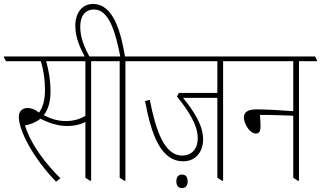

<svg xmlns="http://www.w3.org/2000/svg" viewBox="-39 -907 1620 969"><path d="M244 10 266 -7C199 -74 120 -169 87 -274C100 -276 114 -280 128 -286C142 -292 154 -299 165 -308C208 -286 254 -271 301 -271C334 -271 366 -278 392 -291V-10L415 5H421V-598H512V-603L502 -622H-19V-617L-9 -598H167C182 -549 188 -502 188 -452C188 -400 176 -363 158 -339C135 -356 118 -362 100 -362C75 -362 56 -346 56 -318C56 -245 131 -107 244 10ZM216 -447C216 -498 208 -548 194 -598H392V-322C363 -305 329 -296 295 -296C261 -296 224 -303 182 -326C206 -356 216 -398 216 -447Z M588 5H594V-598H685V-603L675 -622H592C571 -743 535 -887 430 -887C375 -887 341 -841 341 -777C341 -717 366 -664 390 -618H414C388 -666 366 -716 366 -772C366 -827 391 -859 436 -859C511 -859 544 -745 568 -622H474V-617L484 -598H565V-10Z M886 -93C949 -93 986 -141 986 -204C986 -272 943 -342 885 -413H1058V-10L1081 5H1087V-598H1178V-603L1168 -622H647V-617L657 -598H1058V-438H864L854 -420C914 -346 959 -275 959 -209C959 -159 932 -122 880 -122C790 -122 747 -250 717 -403L693 -397C725 -227 772 -93 886 -93ZM879 42C898 42 908 30 908 8C908 -14 898 -26 879 -26C861 -26 851 -14 851 8C851 30 861 42 879 42Z M1252 -233C1272 -233 1276 -250 1276 -271C1276 -289 1274 -311 1273 -327C1282 -327 1297 -327 1305 -327C1330 -327 1390 -325 1441 -323V-10L1464 5H1470V-598H1561V-603L1551 -622H1140V-617L1150 -598H1441V-346C1377 -351 1299 -355 1256 -355C1211 -355 1192 -341 1192 -314C1192 -280 1223 -233 1252 -233Z"/></svg>

Font: Noto Serif Devanagari ExtraCondensed Thin
Style: Regular
Weight: 100
Width: 2
Designer: Universal Thirst, Indian Type Foundry and the Monotype Design Team
Foundry: Monotype Imaging Inc.
Version: Version 2.004